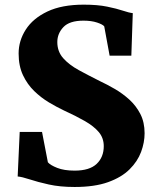

<svg xmlns="http://www.w3.org/2000/svg" viewBox="-20 -772 648 804"><path d="M292.5 11Q231 11 184 0.5Q137 -10 104.5 -20.8Q72 -31.5 54 -33L62.5 -219.5H156L180.5 -92.5Q190.5 -80.5 219.5 -69Q248.5 -57.5 292.5 -57.5Q355 -57.5 384.8 -85.8Q414.5 -114 414.5 -160Q414.5 -194 393.8 -218.8Q373 -243.5 335.5 -265Q298 -286.5 246.5 -310Q218 -323.5 185.2 -343Q152.5 -362.5 123.5 -390.5Q94.5 -418.5 76.2 -457.2Q58 -496 58 -548Q58 -601.5 88 -648.2Q118 -695 178.5 -723.8Q239 -752.5 330.5 -752.5Q388.5 -752.5 428.8 -744.2Q469 -736 495 -727.2Q521 -718.5 536 -717L530 -539H439L416.5 -661.5Q410.5 -669.5 386.8 -677.5Q363 -685.5 329.5 -685.5Q271 -685.5 245.5 -658.5Q220 -631.5 220 -596Q220 -556 244.8 -528.2Q269.5 -500.5 310.2 -478.2Q351 -456 398 -432.5Q428 -418.5 460.8 -399.5Q493.5 -380.5 521.8 -354.8Q550 -329 567.8 -294.5Q585.5 -260 585.5 -214Q585.5 -175.5 570.8 -135.8Q556 -96 522.5 -62.8Q489 -29.5 432.5 -9.2Q376 11 292.5 11Z"/></svg>

Font: Merriweather Black
Style: Regular
Weight: 900
Designer: Eben Sorkin
Foundry: Eben Sorkin
Version: Version 2.200;gftools[0.9.31]